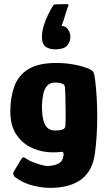

<svg xmlns="http://www.w3.org/2000/svg" viewBox="-20 -783 519 930"><path d="M30 -242Q30 -310 49 -363.5Q68 -417 116.5 -447.5Q165 -478 253 -478Q293 -478 331.5 -471.5Q370 -465 400 -454Q428 -444 433 -432.5Q438 -421 441 -394Q451 -309 451 -217Q451 -125 440 -42Q429 45 373.5 86Q318 127 223 127Q185 127 139.5 116Q94 105 53 75Q49 72 45.5 64Q42 56 47 48Q52 40 63 21Q74 2 79 -6Q87 -20 91.5 -21Q96 -22 108 -14Q117 -7 136.5 1Q156 9 177 15Q198 21 209 21Q221 21 238 18Q255 15 269.5 5Q284 -5 287 -27Q287 -28 287.5 -29Q288 -30 288 -31Q289 -38 286.5 -43.5Q284 -49 274 -47Q269 -46 257.5 -45.5Q246 -45 235 -45Q184 -45 137 -65.5Q90 -86 60 -130Q30 -174 30 -242ZM183 -267Q183 -234 188.5 -207.5Q194 -181 207.5 -166Q221 -151 246 -151Q257 -151 267.5 -152Q278 -153 286 -157Q296 -161 297 -176Q298 -193 298 -219Q298 -245 297.5 -272.5Q297 -300 296.5 -322Q296 -344 295 -354Q295 -359 293 -366.5Q291 -374 287 -375Q279 -379 270.5 -381Q262 -383 246 -383Q222 -383 208.5 -368Q195 -353 189.5 -327Q184 -301 183 -267ZM183 -603Q183 -628 191.5 -657Q200 -686 213 -712Q226 -738 236 -754Q241 -762 250 -762Q264 -762 277 -762.5Q290 -763 303 -763Q311 -763 311.5 -759.5Q312 -756 307 -745Q304 -738 299 -721Q294 -704 288.5 -686.5Q283 -669 278 -658Q300 -656 310.5 -639Q321 -622 321 -606Q321 -580 305.5 -562.5Q290 -545 252 -544Q224 -543 204 -554.5Q184 -566 183 -603Z"/></svg>

Font: Glory ExtraBold
Style: Regular
Weight: 800
Designer: Robert Leuschke
Foundry: Robert Leuschke
Version: Version 1.011